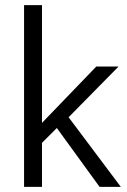

<svg xmlns="http://www.w3.org/2000/svg" viewBox="-20 -730 497 750"><path d="M144 -172V0H74V-710H144V-250L356 -470H443L248 -272L452 0H369L202 -230Z"/></svg>

Font: Mukta Vaani Light
Style: Regular
Weight: 300
Designer: Noopur Datye, Girish Dalvi, Yashodeep Gholap, Pallavi Karambelkar
Foundry: Ek Type
Version: Version 2.538;PS 1.000;hotconv 16.6.51;makeotf.lib2.5.65220;